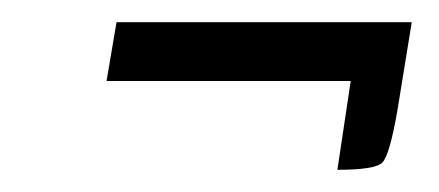

<svg xmlns="http://www.w3.org/2000/svg" viewBox="-20 -375 396 173"><path d="M284 -222 296 -302H76L85 -355H351L338 -275Q331 -235 324.5 -228.5Q318 -222 284 -222Z"/></svg>

Font: Economica
Style: Italic
Weight: 400
Designer: Vicente Lamonaca
Foundry: Vicente Lamonaca
Version: Version 1.100